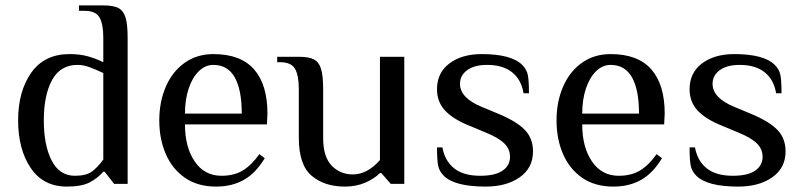

<svg xmlns="http://www.w3.org/2000/svg" viewBox="-20 -680 2967 710"><path d="M47 -235Q47 -342 95.5 -411Q144 -480 237 -480Q275 -480 304 -472Q333 -464 362 -450V-540Q362 -591 348 -615.5Q334 -640 292 -640H272V-660H362Q399 -660 417.5 -650.5Q436 -641 444 -616Q452 -591 452 -540V0H402L367 -45H362Q340 -20 310.5 -5Q281 10 227 10Q140 10 93.5 -59Q47 -128 47 -235ZM362 -90V-410Q332 -424 310 -432Q288 -440 267 -440Q203 -440 172.5 -384Q142 -328 142 -235Q142 -143 171 -86.5Q200 -30 257 -30Q298 -30 319 -45Q340 -60 362 -90Z M569 -235Q569 -303 593 -359Q617 -415 662.5 -447.5Q708 -480 769 -480Q870 -480 919.5 -423.5Q969 -367 969 -260L967 -220H664Q664 -136 700 -83Q736 -30 799 -30Q846 -30 878.5 -50Q911 -70 939 -110L959 -95Q926 -40 882 -15Q838 10 779 10Q711 10 664 -22.5Q617 -55 593 -110.5Q569 -166 569 -235ZM769 -440Q739 -440 715 -416.5Q691 -393 677.5 -352Q664 -311 664 -260H874Q874 -348 848 -394Q822 -440 769 -440Z M1085 -170V-350Q1085 -401 1071 -425.5Q1057 -450 1015 -450H1005V-470H1085Q1122 -470 1140.5 -460.5Q1159 -451 1167 -426Q1175 -401 1175 -350V-170Q1175 -100 1206.5 -67.5Q1238 -35 1285 -35Q1338 -35 1385 -88V-470H1475V0H1425L1390 -40H1385Q1364 -19 1330.5 -4.5Q1297 10 1255 10Q1180 10 1132.5 -30Q1085 -70 1085 -170Z M1621 -30Q1604 -47 1600 -68.5Q1596 -90 1596 -135H1616Q1625 -85 1659.5 -57.5Q1694 -30 1756 -30Q1811 -30 1838.5 -49Q1866 -68 1866 -100Q1866 -129 1844.5 -150Q1823 -171 1776 -190L1716 -215Q1656 -239 1626 -271Q1596 -303 1596 -350Q1596 -411 1642 -445.5Q1688 -480 1761 -480Q1871 -480 1911 -440Q1928 -423 1932 -402Q1936 -381 1936 -335H1916Q1908 -385 1874 -412.5Q1840 -440 1781 -440Q1734 -440 1707.5 -420.5Q1681 -401 1681 -370Q1681 -318 1761 -285L1821 -260Q1889 -232 1920 -200.5Q1951 -169 1951 -120Q1951 -59 1902 -24.5Q1853 10 1776 10Q1661 10 1621 -30Z M2038 -235Q2038 -303 2062 -359Q2086 -415 2131.5 -447.5Q2177 -480 2238 -480Q2339 -480 2388.5 -423.5Q2438 -367 2438 -260L2436 -220H2133Q2133 -136 2169 -83Q2205 -30 2268 -30Q2315 -30 2347.5 -50Q2380 -70 2408 -110L2428 -95Q2395 -40 2351 -15Q2307 10 2248 10Q2180 10 2133 -22.5Q2086 -55 2062 -110.5Q2038 -166 2038 -235ZM2238 -440Q2208 -440 2184 -416.5Q2160 -393 2146.5 -352Q2133 -311 2133 -260H2343Q2343 -348 2317 -394Q2291 -440 2238 -440Z M2555 -30Q2538 -47 2534 -68.5Q2530 -90 2530 -135H2550Q2559 -85 2593.5 -57.5Q2628 -30 2690 -30Q2745 -30 2772.5 -49Q2800 -68 2800 -100Q2800 -129 2778.5 -150Q2757 -171 2710 -190L2650 -215Q2590 -239 2560 -271Q2530 -303 2530 -350Q2530 -411 2576 -445.5Q2622 -480 2695 -480Q2805 -480 2845 -440Q2862 -423 2866 -402Q2870 -381 2870 -335H2850Q2842 -385 2808 -412.5Q2774 -440 2715 -440Q2668 -440 2641.5 -420.5Q2615 -401 2615 -370Q2615 -318 2695 -285L2755 -260Q2823 -232 2854 -200.5Q2885 -169 2885 -120Q2885 -59 2836 -24.5Q2787 10 2710 10Q2595 10 2555 -30Z"/></svg>

Font: ZCOOL XiaoWei
Style: Regular
Weight: 400
Version: Version 1.000